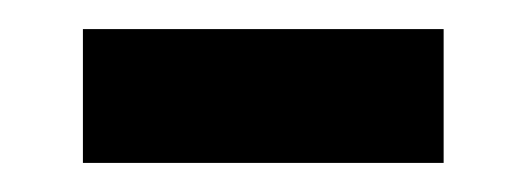

<svg xmlns="http://www.w3.org/2000/svg" viewBox="-20 -334 362 132"><path d="M37 -222V-314H285V-222Z"/></svg>

Font: Noto Sans Javanese Medium
Style: Regular
Weight: 500
Version: Version 2.004